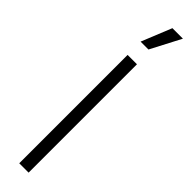

<svg xmlns="http://www.w3.org/2000/svg" viewBox="-308 -852 827 827"><g transform="rotate(45 105.5 -439.0)"><path d="M77 0V-660H134V0ZM124 -740H76L132 -878H196Z"/></g></svg>

Font: Bricolage Grotesque 12pt Condensed ExtraLight
Style: Regular
Weight: 200
Width: 3
Designer: Mathieu Triay
Foundry: Atelier Triay
Version: Version 1.001; ttfautohint (v1.8.4.7-5d5b);gftools[0.9.33.de